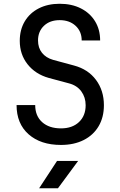

<svg xmlns="http://www.w3.org/2000/svg" viewBox="-20 -760 640 1020"><path d="M304 10Q196 10 132 -46.5Q68 -103 68 -202H167Q167 -144 204 -111Q241 -78 304 -78Q364 -78 399.5 -111.5Q435 -145 435 -201Q435 -243 412 -274.5Q389 -306 347 -317L239 -346Q168 -366 126.5 -418.5Q85 -471 85 -543Q85 -602 111.5 -646.5Q138 -691 186 -715.5Q234 -740 297 -740Q361 -740 409.5 -715.5Q458 -691 485 -647Q512 -603 512 -545H414Q414 -593 381.5 -623Q349 -653 297 -653Q245 -653 213.5 -623Q182 -593 182 -545Q182 -506 203 -479.5Q224 -453 262 -442L373 -412Q448 -392 490 -335.5Q532 -279 532 -201Q532 -137 504 -89.5Q476 -42 424.5 -16Q373 10 304 10ZM188 240 283 95H395L288 240Z"/></svg>

Font: JetBrains Mono NL Medium
Style: Regular
Weight: 500
Monospace: yes
Designer: Philipp Nurullin, Konstantin Bulenkov
Foundry: JetBrains
Version: Version 2.305; ttfautohint (v1.8.4.7-5d5b)